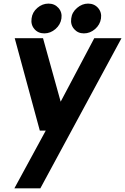

<svg xmlns="http://www.w3.org/2000/svg" viewBox="-20 -760 689 1057"><path d="M153.8 -658.2Q157.7 -692.4 185.3 -716.3Q212.9 -740.2 246.8 -740.2Q280.8 -740.2 302 -716.1Q323.2 -691.9 318.1 -658Q313 -624 285.4 -600.1Q257.8 -576.2 223.9 -576.2Q189.9 -576.2 169.4 -600.1Q148.9 -624 153.8 -658.2ZM441.9 -576.2Q408.7 -576.2 387.9 -600.1Q367.2 -624 372.1 -658.2Q376 -692.4 404.1 -716.3Q432.1 -740.2 464.8 -740.2Q499 -740.2 520 -716.1Q541 -691.9 535.9 -658Q530.8 -624 503.4 -600.1Q476.1 -576.2 441.9 -576.2ZM648.9 -549.8 202.1 276.9H59.1L231.9 -41H199.2L61 -549.8H216.8L314 -200.2L499 -549.8Z"/></svg>

Font: Oakes Grotesk
Style: Bold Italic
Weight: 700
Designer: Samuel Oakes
Foundry: Samuel Oakes
Version: Version 1.0 | wf-rip DC20170320